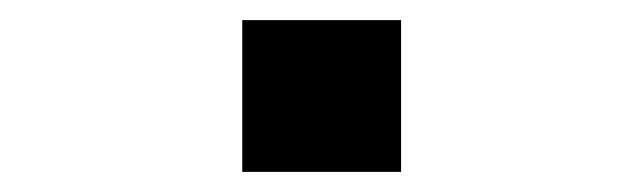

<svg xmlns="http://www.w3.org/2000/svg" viewBox="-20 -171 640 191"><path d="M221 0V-151H379V0Z"/></svg>

Font: Geist Mono
Style: Bold
Weight: 700
Monospace: yes
Designer: Basement.studio, Andrés Briganti, Mateo Zaragoza
Foundry: Basement.studio, Vercel, Andrés Briganti, Guido Ferreyra, Mateo Zaragoza
Version: Version 1.500; ttfautohint (v1.8.4.7-5d5b)